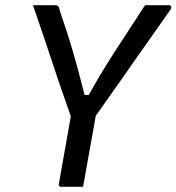

<svg xmlns="http://www.w3.org/2000/svg" viewBox="-20 -720 680 740"><path d="M300 0Q286 0 272 0Q258 0 244.5 0Q231 0 216 0Q213 0 210.5 -1.5Q208 -3 207 -5.5Q206 -8 207 -12Q220 -86 233.5 -161.5Q247 -237 260 -312L355 -308Q349 -275 343 -239.5Q337 -204 330.5 -169.5Q324 -135 318 -100Q313 -74 309 -49Q305 -24 300 0ZM107 -700Q129 -700 150 -700Q171 -700 191 -700Q197 -700 200.5 -698.5Q204 -697 206.5 -692.5Q209 -688 210 -680Q224 -640 237 -599.5Q250 -559 262.5 -516Q275 -473 287.5 -425.5Q300 -378 314 -323L284 -354H345L305 -323Q336 -380 364.5 -428Q393 -476 421.5 -519.5Q450 -563 478.5 -607Q507 -651 539 -700Q562 -700 586 -700Q610 -700 632 -700Q637 -700 639.5 -695Q642 -690 635 -680Q606 -638 576 -596Q546 -554 516 -511Q486 -468 455.5 -424.5Q425 -381 394.5 -338Q364 -295 334 -252Q308 -252 293.5 -252Q279 -252 271.5 -253.5Q264 -255 261 -257.5Q258 -260 256 -263Q246 -292 232 -331.5Q218 -371 202.5 -417Q187 -463 171 -511.5Q155 -560 138.5 -608Q122 -656 107 -700Z"/></svg>

Font: RecMonoLinear Nerd Font Mono
Style: Italic
Weight: 400
Italic angle: -10°
Monospace: yes
Version: Version 1.085; ttfautohint (v1.8.4.7-5d5b);Nerd Fonts 3.2.1